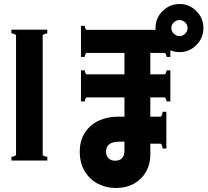

<svg xmlns="http://www.w3.org/2000/svg" viewBox="-20 -884 1040 958"><path d="M995 -744Q995 -695 960 -659.5Q925 -624 876 -624Q851 -624 830 -633V-600H811Q811 -606 808 -613Q805 -620 800 -620H730V-513H800Q805 -513 808 -520Q811 -527 811 -533H830V-378H811Q811 -384 808 -391Q805 -398 800 -398H730V-302H780Q785 -302 788 -310Q791 -318 791 -326H810V-143H791Q791 -151 788 -159Q785 -167 780 -167H730V-111Q730 -66 709.5 -28.5Q689 9 650 31.5Q611 54 557 54Q510 54 469 33Q428 12 403 -29Q378 -70 378 -127Q378 -184 404.5 -223.5Q431 -263 474 -282.5Q517 -302 568 -302H601V-398H414Q409 -398 406 -391Q403 -384 403 -378H384V-533H403Q403 -527 406 -520Q409 -513 414 -513H601V-620H414Q409 -620 406 -613Q403 -606 403 -600H384V-755H403Q403 -749 406 -742Q409 -735 414 -735H756V-744Q756 -794 791.5 -829Q827 -864 876 -864Q925 -864 960 -828.5Q995 -793 995 -744ZM916 -744Q916 -760 904 -772Q892 -784 876 -784Q859 -784 847 -772Q835 -760 835 -744Q835 -728 847 -716Q859 -704 876 -704Q892 -704 904 -716Q916 -728 916 -744ZM37 -736H216V-717Q209 -717 201 -714Q193 -711 193 -706V-113Q193 -108 201 -105Q209 -102 216 -102V-83H37V-102Q44 -102 52 -105Q60 -108 60 -113V-706Q60 -711 52 -714Q44 -717 37 -717ZM601 -135V-177H574Q542 -177 525.5 -164.5Q509 -152 509 -127Q509 -107 521.5 -94.5Q534 -82 554 -82Q601 -82 601 -135Z"/></svg>

Font: Aoboshi One
Style: Regular
Weight: 400
Designer: IKIMOJI
Foundry: Natsumi Matsuba
Version: Version 1.000; ttfautohint (v1.8.3)